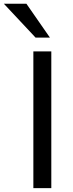

<svg xmlns="http://www.w3.org/2000/svg" viewBox="-67 -978 381 998"><path d="M117.7 -782.7 -46.9 -958.5H70.3L192.4 -782.7ZM106.4 0V-710.9H199.7V0Z"/></svg>

Font: Muli
Style: Regular
Weight: 400
Designer: Vernon Adams
Foundry: newtypography
Version: Version 2; ttfautohint (v1.00rc1.6-4cba) -l 8 -r 50 -G 200 -